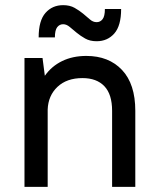

<svg xmlns="http://www.w3.org/2000/svg" viewBox="-20 -725 615 745"><path d="M75 -500H145L154 -431Q180 -468 221 -488Q262 -508 315 -508Q402 -508 453.5 -453.5Q505 -399 505 -295V0H415V-295Q415 -359 385 -390.5Q355 -422 300 -422Q239 -422 203 -388Q167 -354 165 -300V0H75ZM355 -565Q329 -565 310.5 -575.5Q292 -586 277.5 -598Q263 -610 250.5 -620.5Q238 -631 225 -631Q211 -631 202 -619.5Q193 -608 193 -580H130Q130 -645 156.5 -675Q183 -705 225 -705Q251 -705 269.5 -694.5Q288 -684 302.5 -672Q317 -660 329 -649.5Q341 -639 355 -639Q369 -639 378 -650.5Q387 -662 387 -690H450Q450 -625 423.5 -595Q397 -565 355 -565Z"/></svg>

Font: PT Root UI Web Medium
Style: Regular
Weight: 500
Designer: Vitaly Kuzmin
Foundry: ParaType Ltd.
Version: Version 1.001W